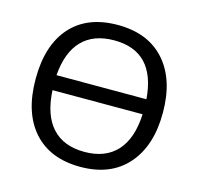

<svg xmlns="http://www.w3.org/2000/svg" viewBox="-106 -838 995 961"><g transform="rotate(15 391.0 -357.5)"><path d="M623 -402.8Q604.5 -646 392.1 -646Q285.6 -646 226.1 -584.7Q166.5 -523.4 157.2 -402.8ZM624 -325.2H157.2Q163.6 -198.2 222.9 -133.1Q282.2 -67.9 390.6 -67.9Q499 -67.9 558.6 -133.1Q618.2 -198.2 624 -325.2ZM633.5 -627.7Q720.2 -530.3 720.2 -358.4Q720.2 -186.5 633.5 -88.4Q546.9 9.8 390.1 9.8Q233.4 9.8 147.2 -86.9Q61 -183.6 61 -358.4Q61 -533.2 146.7 -629.2Q232.4 -725.1 389.6 -725.1Q546.9 -725.1 633.5 -627.7Z"/></g></svg>

Font: NotoSans
Style: Regular
Weight: 400
Designer: Monotype Design team
Foundry: Monotype Imaging Inc.
Version: Version 1.04